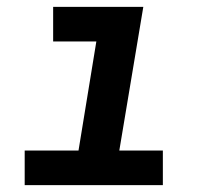

<svg xmlns="http://www.w3.org/2000/svg" viewBox="-20 -540 640 560"><path d="M52 0V-101H209L261 -419H135V-520H398L328 -101H455V0Z"/></svg>

Font: Iosevka SS04 Extended Oblique
Style: Bold
Weight: 700
Width: 7
Italic angle: -9°
Monospace: yes
Designer: Belleve Invis
Foundry: Belleve Invis
Version: Version 19.0.0; ttfautohint (v1.8.4)